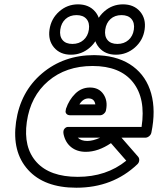

<svg xmlns="http://www.w3.org/2000/svg" viewBox="-20 -835 730 888"><path d="M54.2 -271Q74.2 -410.6 174.3 -495.4Q274.4 -580.1 416 -580.1Q419.9 -580.1 428 -579.6Q436 -579.1 439.9 -579.1Q533.7 -573.7 595.5 -527.6Q657.2 -481.4 679.2 -402.6Q701.2 -323.7 680.2 -222.2Q678.2 -211.9 669.7 -205.1Q661.1 -198.2 651.9 -198.2H542L619.1 -109.9Q625 -102.5 623.8 -92.3Q622.6 -82 615.2 -75.2Q501.5 33.2 333 33.2Q184.6 33.2 109.6 -49.8Q34.7 -132.8 54.2 -271ZM104 -271Q87.4 -153.3 148.9 -85.2Q210.4 -17.1 339.8 -17.1Q471.7 -17.1 564 -91.8L493.2 -172.9Q433.6 -132.8 377 -132.8Q336.4 -132.8 309.3 -154.3Q282.2 -175.8 273.9 -214.8Q271 -231.4 278.3 -239.7Q285.6 -248 294.4 -248H303.2H634.8Q654.8 -379.4 595 -454.6Q535.2 -529.8 408.2 -529.8Q285.2 -529.8 203.1 -460Q121.1 -390.1 104 -271ZM209 -698.2Q216.3 -748.5 253.7 -781.7Q291 -814.9 340.8 -814.9Q391.1 -814.9 419.7 -781.7Q448.2 -748.5 440.9 -698.2Q433.6 -648.4 395.8 -615.2Q357.9 -582 308.1 -582Q258.3 -582 230 -615.2Q201.7 -648.4 209 -698.2ZM258.8 -698.2Q254.4 -668 269.3 -649.9Q284.2 -631.8 314.9 -631.8Q345.7 -631.8 366.2 -649.9Q386.7 -668 391.1 -698.2Q395.5 -729 380.1 -747.1Q364.7 -765.1 334 -765.1Q303.2 -765.1 283.2 -747.1Q263.2 -729 258.8 -698.2ZM285.2 -332Q299.3 -373.5 328.1 -401.9Q356.9 -430.2 396 -430.2Q437.5 -430.2 458.5 -399.2Q479.5 -368.2 470.2 -325.2Q468.8 -316.4 460.4 -309.1Q452.1 -301.8 441.9 -301.8H306.2Q293.5 -301.8 287.8 -308.1Q282.2 -314.5 283.4 -321Q284.7 -327.6 285.2 -332ZM339.8 -198.2Q355 -183.1 383.8 -183.1Q410.2 -183.1 442.9 -198.2ZM347.2 -352.1H420.9Q416.5 -379.9 389.2 -379.9Q364.3 -379.9 347.2 -352.1ZM417 -698.2Q424.3 -748.5 461.7 -781.7Q499 -814.9 548.8 -814.9Q599.1 -814.9 627.7 -781.7Q656.2 -748.5 648.9 -698.2Q641.6 -648.4 603.8 -615.2Q565.9 -582 516.1 -582Q466.3 -582 438 -615.2Q409.7 -648.4 417 -698.2ZM466.8 -698.2Q462.4 -668 477.3 -649.9Q492.2 -631.8 522.9 -631.8Q553.7 -631.8 574.2 -649.9Q594.7 -668 599.1 -698.2Q603.5 -729 588.1 -747.1Q572.8 -765.1 542 -765.1Q511.2 -765.1 491.2 -747.1Q471.2 -729 466.8 -698.2Z"/></svg>

Font: Trueno Black Outline
Style: Italic
Weight: 900
Width: 6
Designer: Julieta Ulanovsky
Foundry: Julieta Ulanovsky
Version: Version 3.001b | FøM Fix